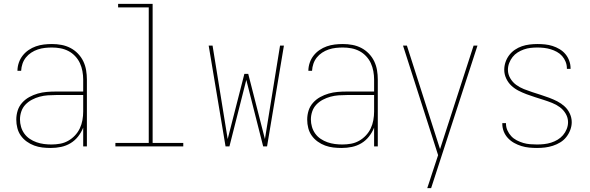

<svg xmlns="http://www.w3.org/2000/svg" viewBox="-20 -755 3040 990"><path d="M242 8Q220 8 198.5 5.5Q177 3 156.5 -4.5Q136 -12 118 -25Q100 -38 87.5 -55.5Q75 -73 69.5 -94.5Q64 -116 64 -138Q64 -162 71 -184.5Q78 -207 94 -225Q110 -243 131 -254.5Q152 -266 174.5 -272.5Q197 -279 220.5 -281Q244 -283 268 -283H409V-345Q409 -366 405 -388Q401 -410 392 -429.5Q383 -449 367.5 -465.5Q352 -482 332.5 -492Q313 -502 291.5 -506Q270 -510 248 -510Q230 -510 211.5 -508Q193 -506 175 -500Q157 -494 141 -483.5Q125 -473 113.5 -458.5Q102 -444 96 -426.5Q90 -409 89 -390H70Q70 -411 77 -431.5Q84 -452 97 -468.5Q110 -485 127.5 -497Q145 -509 165 -516Q185 -523 206 -525.5Q227 -528 248 -528Q273 -528 297 -523.5Q321 -519 342.5 -508Q364 -497 381.5 -479Q399 -461 409.5 -439Q420 -417 424 -393Q428 -369 428 -345V0H409V-97Q399 -72 382.5 -51Q366 -30 343.5 -16.5Q321 -3 295 2.5Q269 8 242 8ZM245 -10Q268 -10 290 -14Q312 -18 331.5 -29Q351 -40 366.5 -56.5Q382 -73 391.5 -93Q401 -113 405 -135.5Q409 -158 409 -180V-265H268Q247 -265 226 -263.5Q205 -262 184.5 -256.5Q164 -251 145 -241Q126 -231 111.5 -216Q97 -201 90 -180.5Q83 -160 83 -139Q83 -120 88.5 -101Q94 -82 105.5 -66Q117 -50 133.5 -39Q150 -28 168.5 -21.5Q187 -15 206.5 -12.5Q226 -10 245 -10Z M575 0V-18H747V-717H589V-735H767V-18H925V0Z M1163 0H1143L1056 -520H1076L1154 -38L1240 -374H1260L1346 -38L1424 -520H1444L1357 0H1337L1250 -343Z M1742 8Q1720 8 1698.5 5.5Q1677 3 1656.5 -4.5Q1636 -12 1618 -25Q1600 -38 1587.5 -55.5Q1575 -73 1569.5 -94.5Q1564 -116 1564 -138Q1564 -162 1571 -184.5Q1578 -207 1594 -225Q1610 -243 1631 -254.5Q1652 -266 1674.5 -272.5Q1697 -279 1720.5 -281Q1744 -283 1768 -283H1909V-345Q1909 -366 1905 -388Q1901 -410 1892 -429.5Q1883 -449 1867.5 -465.5Q1852 -482 1832.5 -492Q1813 -502 1791.5 -506Q1770 -510 1748 -510Q1730 -510 1711.5 -508Q1693 -506 1675 -500Q1657 -494 1641 -483.5Q1625 -473 1613.5 -458.5Q1602 -444 1596 -426.5Q1590 -409 1589 -390H1570Q1570 -411 1577 -431.5Q1584 -452 1597 -468.5Q1610 -485 1627.5 -497Q1645 -509 1665 -516Q1685 -523 1706 -525.5Q1727 -528 1748 -528Q1773 -528 1797 -523.5Q1821 -519 1842.5 -508Q1864 -497 1881.5 -479Q1899 -461 1909.5 -439Q1920 -417 1924 -393Q1928 -369 1928 -345V0H1909V-97Q1899 -72 1882.5 -51Q1866 -30 1843.5 -16.5Q1821 -3 1795 2.5Q1769 8 1742 8ZM1745 -10Q1768 -10 1790 -14Q1812 -18 1831.5 -29Q1851 -40 1866.5 -56.5Q1882 -73 1891.5 -93Q1901 -113 1905 -135.5Q1909 -158 1909 -180V-265H1768Q1747 -265 1726 -263.5Q1705 -262 1684.5 -256.5Q1664 -251 1645 -241Q1626 -231 1611.5 -216Q1597 -201 1590 -180.5Q1583 -160 1583 -139Q1583 -120 1588.5 -101Q1594 -82 1605.5 -66Q1617 -50 1633.5 -39Q1650 -28 1668.5 -21.5Q1687 -15 1706.5 -12.5Q1726 -10 1745 -10Z M2183 215Q2189 198 2194.5 180.5Q2200 163 2206 145L2239 45L2058 -520H2078L2249 14L2422 -520H2442L2203 215Z M2749 8Q2729 8 2708.5 6Q2688 4 2668.5 -2Q2649 -8 2631 -18Q2613 -28 2599 -43Q2585 -58 2577.5 -77Q2570 -96 2570 -117V-120H2589V-117Q2589 -99 2596.5 -82.5Q2604 -66 2616 -53Q2628 -40 2644.5 -31.5Q2661 -23 2678 -18Q2695 -13 2713 -11.5Q2731 -10 2749 -10Q2767 -10 2785.5 -12Q2804 -14 2821.5 -19.5Q2839 -25 2855 -34.5Q2871 -44 2883 -58Q2895 -72 2902 -89.5Q2909 -107 2909 -125Q2909 -148 2897 -168.5Q2885 -189 2866.5 -202.5Q2848 -216 2826.5 -224.5Q2805 -233 2783 -240Q2761 -247 2739 -254Q2717 -261 2695.5 -269Q2674 -277 2653.5 -287.5Q2633 -298 2616.5 -313.5Q2600 -329 2590 -350.5Q2580 -372 2580 -395Q2580 -415 2586.5 -434.5Q2593 -454 2605.5 -470.5Q2618 -487 2635 -498.5Q2652 -510 2671 -516.5Q2690 -523 2710.5 -525.5Q2731 -528 2751 -528Q2771 -528 2790.5 -526Q2810 -524 2829 -518Q2848 -512 2865.5 -501.5Q2883 -491 2895.5 -476Q2908 -461 2915 -442Q2922 -423 2922 -403V-400H2903V-403Q2903 -420 2896.5 -436.5Q2890 -453 2878.5 -466Q2867 -479 2851.5 -487.5Q2836 -496 2819.5 -501Q2803 -506 2785.5 -508Q2768 -510 2751 -510Q2733 -510 2715.5 -508Q2698 -506 2681 -500Q2664 -494 2649 -484.5Q2634 -475 2623 -461Q2612 -447 2605.5 -430Q2599 -413 2599 -395Q2599 -372 2611 -351.5Q2623 -331 2641.5 -317.5Q2660 -304 2681.5 -295.5Q2703 -287 2724.5 -280Q2746 -273 2768 -266Q2790 -259 2811.5 -251Q2833 -243 2853.5 -232.5Q2874 -222 2891 -206.5Q2908 -191 2918 -169.5Q2928 -148 2928 -125Q2928 -105 2920.5 -85Q2913 -65 2900 -48.5Q2887 -32 2869 -21Q2851 -10 2831 -3.5Q2811 3 2790.5 5.5Q2770 8 2749 8Z"/></svg>

Font: Iosevka Thin
Style: Regular
Weight: 100
Monospace: yes
Designer: Belleve Invis
Foundry: Belleve Invis
Version: Version 32.5.0; ttfautohint (v1.8.4)